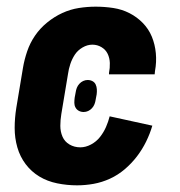

<svg xmlns="http://www.w3.org/2000/svg" viewBox="-20 -548 540 576"><path d="M211 8Q181 8 151.5 2Q122 -4 98 -18.5Q74 -33 57 -55.5Q40 -78 32 -106Q24 -134 24 -164Q24 -194 29 -225L49 -345Q53 -369 61.5 -394Q70 -419 85 -441Q100 -463 121.5 -480.5Q143 -498 167 -509Q191 -520 216.5 -524Q242 -528 267 -528Q294 -528 320 -524Q346 -520 368.5 -508.5Q391 -497 408.5 -479Q426 -461 435.5 -438Q445 -415 447.5 -388.5Q450 -362 445 -335L444 -325H307V-329Q310 -344 309.5 -359Q309 -374 303 -386.5Q297 -399 284.5 -406.5Q272 -414 257 -414Q242 -414 227.5 -405.5Q213 -397 204.5 -384Q196 -371 191 -356Q186 -341 184 -326L164 -206Q161 -188 161 -170.5Q161 -153 167.5 -138Q174 -123 188.5 -114.5Q203 -106 221 -106Q237 -106 253 -114.5Q269 -123 280 -137Q291 -151 298 -167Q305 -183 309 -199L437 -171Q430 -147 418.5 -123.5Q407 -100 391 -79Q375 -58 354.5 -40.5Q334 -23 310 -12Q286 -1 261 3.5Q236 8 211 8ZM231 -212Q223 -212 216.5 -215.5Q210 -219 206.5 -225.5Q203 -232 203 -239.5Q203 -247 204 -255L207 -271Q208 -278 210.5 -284.5Q213 -291 218 -296.5Q223 -302 229.5 -305Q236 -308 243 -308Q251 -308 257.5 -304.5Q264 -301 267 -294.5Q270 -288 270.5 -280.5Q271 -273 270 -265L267 -249Q266 -242 263.5 -235.5Q261 -229 256 -223.5Q251 -218 244.5 -215Q238 -212 231 -212Z"/></svg>

Font: Iosevka Term Curly Heavy
Style: Italic
Weight: 900
Italic angle: -9°
Designer: Belleve Invis
Foundry: Belleve Invis
Version: Version 32.3.0